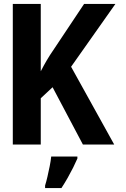

<svg xmlns="http://www.w3.org/2000/svg" viewBox="-20 -734 640 975"><path d="M45 0V-714H187V-372Q203 -403 218 -428.5Q233 -454 251 -480L407 -714H566L341 -395L560 0H401L247 -291L187 -235V0ZM209 208Q215 189 221 163Q227 137 232.5 109.5Q238 82 240 61H373V71Q364 92 351.5 117Q339 142 324 168.5Q309 195 292 221H209Z"/></svg>

Font: Noto Sans Mono
Style: Bold
Weight: 700
Designer: Monotype Design Team
Foundry: Monotype Imaging Inc.
Version: Version 2.014